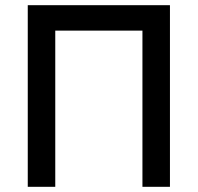

<svg xmlns="http://www.w3.org/2000/svg" viewBox="-20 -720 763 740"><path d="M87 -700H635V0H529V-602H193V0H87Z"/></svg>

Font: NT Somic Medium
Style: Regular
Weight: 500
Designer: Ravid Balaliev — lead type designer, mastering
Michael Voronin — secret advisor, marketing
Ivan Kovalenko — best boy
Foundry: NT Type
Version: Version 0.7